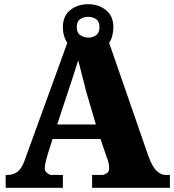

<svg xmlns="http://www.w3.org/2000/svg" viewBox="-20 -893 828 913"><path d="M7 0V-61H14Q31 -61 46 -66.5Q61 -72 74 -87Q87 -102 97 -130L300 -689Q290 -704 284.5 -723Q279 -742 279 -764Q279 -817 314 -845Q349 -873 399 -873Q449 -873 484 -845Q519 -817 519 -764Q519 -742 514 -723Q509 -704 499 -689L687 -147Q705 -98 726 -79.5Q747 -61 767 -61H788V0H418V-61H469Q473 -61 486 -68Q499 -75 499 -93Q499 -108 495.5 -121.5Q492 -135 489 -141L458 -232H230L207 -160Q205 -152 201.5 -140Q198 -128 195.5 -115.5Q193 -103 193 -93Q193 -78 205 -69.5Q217 -61 223 -61H279V0ZM252 -301H436L390 -457Q386 -475 379 -501Q372 -527 365 -555Q358 -583 352 -606Q346 -588 337 -559.5Q328 -531 319 -503.5Q310 -476 304 -459ZM399 -714Q421 -714 437 -725.5Q453 -737 453 -764Q453 -791 437 -802Q421 -813 399 -813Q377 -813 361 -802Q345 -791 345 -764Q345 -739 359.5 -727.5Q374 -716 399 -714Z"/></svg>

Font: Noto Serif Bengali Black
Style: Regular
Weight: 900
Version: Version 2.003